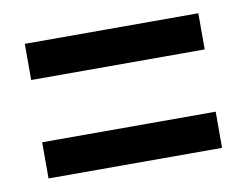

<svg xmlns="http://www.w3.org/2000/svg" viewBox="-45 -558 534 413"><g transform="rotate(-10 221.5 -352.0)"><path d="M31 -420V-499H410V-420ZM31 -205V-284H410V-205Z"/></g></svg>

Font: Noto Sans Khmer UI ExtraCondensed Medium
Style: Regular
Weight: 500
Width: 2
Designer: Danh Hong and the Monotype Design Team
Foundry: Monotype Imaging Inc.
Version: Version 2.002; ttfautohint (v1.8.4.7-5d5b)